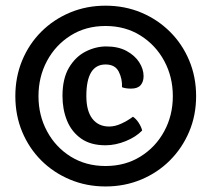

<svg xmlns="http://www.w3.org/2000/svg" viewBox="-20 -611 744 676"><path d="M34 -272.5Q34 -340 58 -398Q82 -456 125.2 -499.2Q168.5 -542.5 226.5 -566.8Q284.5 -591 351.5 -591Q419 -591 477 -566.8Q535 -542.5 578.5 -499.2Q622 -456 646.2 -398Q670.5 -340 670.5 -272.5Q670.5 -205 646 -147.2Q621.5 -89.5 578.2 -46.2Q535 -3 477 21.2Q419 45.5 351.5 45.5Q284.5 45.5 226.5 21.2Q168.5 -3 125.2 -46.2Q82 -89.5 58 -147.2Q34 -205 34 -272.5ZM115.5 -272.5Q115.5 -204.5 145.8 -148.5Q176 -92.5 229.2 -59.5Q282.5 -26.5 351.5 -26.5Q421 -26.5 474.5 -59.8Q528 -93 558.2 -148.8Q588.5 -204.5 588.5 -272.5Q588.5 -340.5 558.2 -396.5Q528 -452.5 474.5 -486Q421 -519.5 351.5 -519.5Q282 -519.5 228.8 -486Q175.5 -452.5 145.5 -396.5Q115.5 -340.5 115.5 -272.5ZM409.5 -304Q411 -333 398.2 -358.5Q385.5 -384 351.5 -384Q284 -384 284 -273Q284 -220.5 305.2 -193Q326.5 -165.5 364.5 -165.5Q385 -165.5 407.2 -175.8Q429.5 -186 448 -200Q459 -193 468.2 -178.8Q477.5 -164.5 480.5 -151.5Q459 -129 422.8 -114.2Q386.5 -99.5 351.5 -99.5Q299 -99.5 265.5 -123.2Q232 -147 216 -186.2Q200 -225.5 200 -273Q200 -334.5 223 -373Q246 -411.5 281.5 -429.5Q317 -447.5 354 -447.5Q396 -447.5 425.2 -431.8Q454.5 -416 470 -392Q485.5 -368 485.5 -343Q485.5 -323 475 -311Q464.5 -299 441.5 -299Q421.5 -299 409.5 -304Z"/></svg>

Font: Signika SC
Style: Regular
Weight: 400
Designer: Anna Giedryś
Foundry: Anna Giedryś
Version: Version 2.000; ttfautohint (v1.8.3) -l 8 -r 50 -G 200 -x 9 -